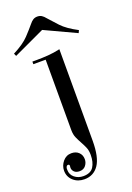

<svg xmlns="http://www.w3.org/2000/svg" viewBox="-208 -742 716 1039"><g transform="rotate(-20 150.0 -222.5)"><path d="M202 53Q202 149 172.5 192Q143 235 90 235Q52 235 26.5 212Q1 189 1 154Q1 125 20.5 101.5Q40 78 70 78Q96 78 112 93.5Q128 109 128 133Q128 153 115.5 169Q103 185 80 185Q60 185 49.5 174.5Q39 164 39 150Q39 148 39.5 145Q40 142 40 139Q40 131 32 131Q24 131 21 140Q19 144 19 148Q19 152 19 156Q19 183 40 200Q61 217 90 217Q132 217 149 190.5Q166 164 166 122Q166 96 157.5 77Q149 58 139.5 41Q130 24 121.5 5Q113 -14 113 -40V-445H42V-460H63Q99 -460 133 -462.5Q167 -465 202 -473ZM-30 -519 -37 -534Q25 -566 55 -598Q85 -630 104 -653Q115 -667 125.5 -673.5Q136 -680 150 -680Q164 -680 174.5 -673.5Q185 -667 196 -653Q216 -630 246 -598Q276 -566 337 -534L330 -519L150 -603Z"/></g></svg>

Font: Elsie
Style: Regular
Weight: 400
Designer: Alejandro Inler
Foundry: Alejandro Inler
Version: 1.001